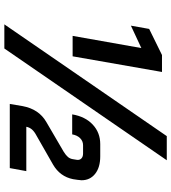

<svg xmlns="http://www.w3.org/2000/svg" viewBox="28 -790 787 883"><g transform="rotate(90 421.5 -348.5)"><path d="M201 -605 98 -557 113 -641 233 -700H311L239 -289H145ZM468 -59Q482 -134 541 -168L678 -248Q694 -258 702 -267.5Q710 -277 712 -290L715 -308Q717 -321 709 -329Q701 -337 686 -337H648Q629 -337 615.5 -323.5Q602 -310 598 -287H506Q516 -347 553 -381.5Q590 -416 643 -416H699Q750 -416 779.5 -392.5Q809 -369 809 -330Q809 -325 807 -311L804 -291Q792 -231 737 -199L604 -123Q585 -113 575.5 -102Q566 -91 563 -76H767L753 0H458ZM606 -722H717L203 25H92Z"/></g></svg>

Font: Bai Jamjuree SemiBold
Style: Italic
Weight: 600
Italic angle: -10°
Version: Version 1.000; ttfautohint (v1.6)